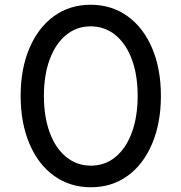

<svg xmlns="http://www.w3.org/2000/svg" viewBox="-20 -777 764 809"><path d="M67 -373Q67 -487 104 -574Q141 -661 207.5 -709Q274 -757 362 -757Q450 -757 517 -709Q584 -661 621 -574Q658 -487 658 -373Q658 -259 621 -171.5Q584 -84 517.5 -36Q451 12 363 12Q275 12 208 -36Q141 -84 104 -171.5Q67 -259 67 -373ZM363 -79Q422 -79 466.5 -115.5Q511 -152 535.5 -218.5Q560 -285 560 -373Q560 -461 535.5 -527Q511 -593 466 -629.5Q421 -666 362 -666Q303 -666 258.5 -629.5Q214 -593 189.5 -527Q165 -461 165 -373Q165 -285 189.5 -218.5Q214 -152 259 -115.5Q304 -79 363 -79Z"/></svg>

Font: Eudoxus Sans Medium
Style: Regular
Weight: 500
Designer: Stijn de Vries
Foundry: tokotype
Version: Version 2.005